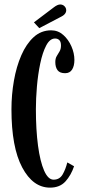

<svg xmlns="http://www.w3.org/2000/svg" viewBox="-20 -850 392 880"><path d="M209.5 10Q131 10 81.8 -82.5Q32.5 -175 32.5 -349Q32.5 -416 43.8 -480.2Q55 -544.5 77.8 -596.8Q100.5 -649 134.5 -680Q168.5 -711 214.5 -711Q246 -711 269.8 -690Q293.5 -669 307.2 -637.8Q321 -606.5 321 -575.5Q321 -548 310.5 -531.2Q300 -514.5 278.5 -514.5Q254 -514.5 243.8 -528.2Q233.5 -542 233.5 -565.5Q233.5 -582 240 -592.8Q246.5 -603.5 253 -614.5Q259.5 -625.5 259.5 -641.5Q259.5 -658.5 252 -666Q244.5 -673.5 232.5 -673.5Q208.5 -673.5 191.8 -641.5Q175 -609.5 164.5 -559.2Q154 -509 149.2 -453.2Q144.5 -397.5 144.5 -350Q144.5 -255.5 154.2 -182.5Q164 -109.5 182.2 -68Q200.5 -26.5 225.5 -26.5Q253 -26.5 266.8 -50Q280.5 -73.5 288.5 -105.5L319.5 -88Q305.5 -46.5 279.8 -18.2Q254 10 209.5 10ZM160 -721 135.5 -747.5 227.5 -817Q244 -829.5 256 -829.5Q272 -829.5 280.5 -815Q283.5 -809.5 283.5 -803Q283.5 -783.5 255.5 -771Z"/></svg>

Font: Imbue 10pt SemiBold
Style: Regular
Weight: 600
Designer: Tyler Finck
Foundry: Etcetera Type Company
Version: Version 1.102; ttfautohint (v1.8.3)